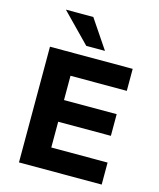

<svg xmlns="http://www.w3.org/2000/svg" viewBox="-135 -1035 938 1130"><g transform="rotate(15 334.0 -470.0)"><path d="M90 0V-705H594V-571H251V-423H572V-291H251V-134H594V0ZM295 -765 124 -940H291L409 -765Z"/></g></svg>

Font: Nunito Sans 7pt ExtraBold
Style: Regular
Weight: 800
Designer: Vernon Adams
Foundry: Vernon Adams
Version: Version 3.101;gftools[0.9.27]